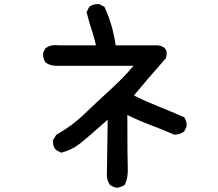

<svg xmlns="http://www.w3.org/2000/svg" viewBox="-20 -797 1040 915"><path d="M232.4 -120.1Q232.4 -123 232.4 -128.9L248 -154.3Q283.2 -174.8 314.9 -197.3Q346.7 -219.7 393.1 -264.2Q439.5 -308.6 484.4 -349.6Q529.3 -390.6 557.1 -418.5Q585 -446.3 616.2 -483.4H254.9Q252 -483.4 248 -483.4Q220.7 -483.4 198.2 -498Q185.5 -514.6 185.5 -536.1Q185.5 -539.1 185.5 -544.9L197.3 -568.4L200.2 -569.3Q218.8 -582 244.1 -582Q250 -582 257.8 -581.1H437.5Q427.7 -621.1 420.9 -642.1Q414.1 -663.1 411.6 -670.9Q409.2 -678.7 406.7 -687Q404.3 -695.3 402.3 -703.1Q397.5 -719.7 392.6 -739.3L405.3 -764.6Q422.9 -777.3 444.3 -777.3Q447.3 -777.3 453.1 -777.3L477.5 -764.6Q498 -720.7 510.7 -676.8Q523.4 -632.8 531.2 -581.1H732.4Q762.7 -577.1 771.5 -557.6Q774.4 -550.8 774.4 -544.9Q774.4 -532.2 770.5 -519.5Q681.6 -418.9 618.2 -341.8Q672.9 -314.5 731.9 -291Q791 -267.6 855.5 -239.3L857.4 -238.3Q869.1 -223.6 869.1 -202.1Q869.1 -199.2 869.1 -193.4L857.4 -169.9Q836.9 -155.3 812.5 -155.3H810.5Q750 -181.6 707 -197.3Q637.7 -223.6 586.9 -249Q586.9 -32.2 588.9 4.9Q588.9 10.7 588.9 20.5Q588.9 30.3 586.4 46.9Q584 63.5 575.2 83Q557.6 95.7 538.1 97.7Q518.6 95.7 502.9 83Q491.2 63.5 489.3 43L493.2 -226.6Q393.6 -137.7 356.4 -109.4Q319.3 -81.1 271.5 -69.3L247.1 -82Q232.4 -97.7 232.4 -120.1Z"/></svg>

Font: JasonHandwriting2
Style: SemiBold
Weight: 600
Version: Version 1.04.7